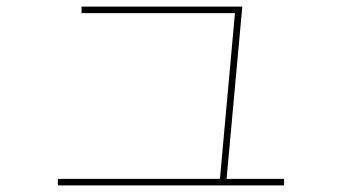

<svg xmlns="http://www.w3.org/2000/svg" viewBox="-20 -572 1040 584"><path d="M648 -17 696 -547 711 -532H228V-552H717L668 -15ZM156 -8V-28H844V-8Z"/></svg>

Font: M PLUS 1 Code Thin
Style: Regular
Weight: 250
Designer: Coji Morishita
Foundry: UNDERFOREST DESIGN
Version: Version 1.002